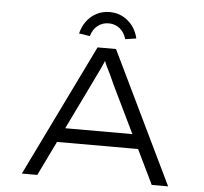

<svg xmlns="http://www.w3.org/2000/svg" viewBox="-59 -954 1082 1016"><g transform="rotate(5 482.5 -446.0)"><path d="M94 0 435 -700H533L871 0H784L535 -514Q522 -544 513.5 -562Q505 -580 498 -593Q491 -606 484.5 -622Q478 -638 470 -663L493 -664Q482 -635 474.5 -617.5Q467 -600 460 -585.5Q453 -571 444.5 -554Q436 -537 423 -509L176 0ZM235 -183 267 -259H695L709 -183ZM389 -756 331 -765Q340 -802 361 -830.5Q382 -859 413.5 -875.5Q445 -892 483 -892Q522 -892 553 -875.5Q584 -859 605.5 -830.5Q627 -802 635 -765L577 -756Q566 -793 541 -812.5Q516 -832 483 -832Q450 -832 425 -812.5Q400 -793 389 -756Z"/></g></svg>

Font: Lexend Zetta Light
Style: Regular
Weight: 300
Designer: Bonnie Shaver-Troup, Thomas Jockin
Foundry: Lexend
Version: Version 1.007